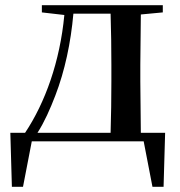

<svg xmlns="http://www.w3.org/2000/svg" viewBox="-20 -547 697 743"><path d="M142 -499 229 -489C212 -309 155 -150 77 -33H20L26 176H69L103 0H536L570 176H613L619 -33H525L523 -232V-296L525 -491L610 -499V-527H142ZM408 -33H125C152 -75 174 -125 194 -177C231 -273 254 -382 264 -494H408C410 -438 411 -351 411 -296V-232C411 -176 410 -90 408 -33Z"/></svg>

Font: Noto Serif CJK SC SemiBold
Style: Regular
Weight: 600
Designer: Ryoko NISHIZUKA 西塚涼子 (kana & ideographs); Frank Grießhammer (Latin, Greek & Cyrillic); Wenlong ZHANG 张文龙 (bopomofo); San
Foundry: Adobe
Version: Version 2.001;hotconv 1.1.0;makeotfexe 2.6.0